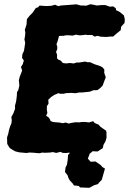

<svg xmlns="http://www.w3.org/2000/svg" viewBox="-20 -706 610 907"><path d="M52.2 9 35.4 -0.4 25 -8 14.2 -26 13.2 -56.2 19.2 -75 22.6 -92.4 28 -109.4 33.8 -122.8 35.6 -137.8 33.6 -153.4 43.2 -170.6 51.2 -192.6 50.8 -206.8 55.4 -224 57.4 -235.6 59.6 -254.8 60.4 -270.8 66.6 -280.8 71.2 -301 70.4 -314.6 69 -326.2 72.8 -342 79.8 -360.2 84.6 -373 79 -389.2 87.6 -403.4 92.6 -420.2 84.2 -432.4 85.6 -449.6 93.2 -466 95.4 -479.8 99 -503.2 95.4 -520 98.4 -536.8 99.6 -553 97.2 -564.6 105.4 -590.4 106.4 -605.6 107.2 -616 119.6 -631.4 134.6 -646.6 149.2 -668.2 159.4 -671.4 167 -679.6 198 -677.4 222.2 -678.6 240.2 -683.6 254.8 -677 269.4 -680.2 289.4 -681.6 305.6 -682.8 341.2 -685.6 359.6 -680.4 387.6 -679.2 406.8 -686 423.4 -683.2 437.4 -680 458.6 -682H477.8L498.4 -674.4L515 -675.8L527.4 -666.6L528.2 -657.8L542.6 -651.4L548.8 -647L565.2 -633.2L569.6 -615L568.2 -597.4L552.2 -579.6L550.2 -563.4L531 -547.8L514.8 -533.6L496.2 -533L484.2 -531.4L455.8 -532.6L440 -536.8L427.2 -533L415 -540.8L393 -540.4L384.6 -542L364.4 -539.4L350.2 -539.6L339.6 -542.4L323.4 -537.8L301.8 -539.4L290.8 -539.2L280.8 -537L258.8 -536.2L256 -525L251.4 -509L246.8 -497L250.6 -486.2L250.2 -473L244.8 -461L249.8 -447L249.2 -431L255.8 -424.2L264.2 -421.4L271.8 -414.2L277 -408.4L292 -406.4L310.6 -408.4L328.4 -406.2L343 -411L352.8 -410.4L382 -415.2L394.6 -411.8L405 -412.4L419 -406L429.8 -401.4L446.4 -396.4L455.8 -392.6L464 -388L472.8 -377.6L472.4 -361.4L479.8 -340.8L473.4 -325L465 -302L455.4 -291.8L440.4 -280.2L421.4 -279.8L404 -272.8L385.8 -271L368.8 -269.2H355.2L334.8 -265.6L320.6 -267.2L292.6 -266.2L281.2 -263.2L264.2 -263L256.6 -266L236.8 -257.8L221.6 -247.8L208.2 -235.2L209.2 -215.8L201.6 -205L201.4 -187L203.8 -172.8L198 -158.8L209.6 -151.6L215 -144L218.8 -134.4L230 -129.8L243.2 -128.4L258.8 -127.4L276.8 -124L290.6 -127.2L304.4 -122.4L320.2 -126L335.8 -128.4L357.4 -128L363 -129.6L381.2 -130L400.2 -127.6L420.2 -133.6L426.8 -125.2L446 -117L454.8 -106.8L464 -100.4L481 -88.8L483 -81L483.2 -54.8L478.2 -38.2L468.6 -21.2L465.6 -6.2L441 9.6L417.8 8.4L406.2 18.4L377.2 15L354.8 14L340.4 20L322.2 17.6L305 15.2L293.4 16.8L276 16.2L266 11.4L245.2 16.4L229.8 12.4L216.6 14.6L189 15.8L182.4 14.4L164.6 18L135.4 15.2L117.6 14.6L106 16.8L70.4 13.6ZM358 179.4 352 172.4 328.4 169.8 325.4 163.2 310.2 146.8 303.4 135 299.4 122.4 287 106.6 289.4 86.2 296.2 71.8 299.6 50.8 301.6 25.6 320.4 5.8 339.2 -5.8 371 -17 390.4 -21.4 411.2 -13.6 412.8 -9.8 410 -2 411.2 6 403.4 21.2 395 43.6 408.4 58.2 430.8 56.8 454.6 72.8 463.8 83.2 475.8 90.4 469 114.4 460.8 143.4 448.4 156 442.4 163.8 424 169.2 402.2 181.2Z"/></svg>

Font: Winky Rough
Style: Italic
Weight: 400
Italic angle: -8.97852°
Designer: Simon Atzbach
Foundry: typofactur
Version: Version 1.206